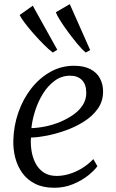

<svg xmlns="http://www.w3.org/2000/svg" viewBox="-20 -878 550 908"><path d="M440.5 -92Q426.5 -72 396.8 -48.2Q367 -24.5 325.8 -7.2Q284.5 10 236.5 10Q183.5 10 146 -9Q108.5 -28 85.5 -60Q62.5 -92 52.2 -131.8Q42 -171.5 43 -212.5Q44.5 -282.5 66.8 -346.2Q89 -410 127.8 -459.5Q166.5 -509 218 -538Q269.5 -567 330 -567Q376.5 -567 407 -551.2Q437.5 -535.5 452.5 -507.8Q467.5 -480 467.5 -445.5Q467.5 -399 442.5 -363.8Q417.5 -328.5 377 -303Q336.5 -277.5 290 -261Q243.5 -244.5 200 -236.2Q156.5 -228 126.5 -227.5Q124 -198.5 128.8 -166.8Q133.5 -135 147.2 -107.5Q161 -80 185.8 -63Q210.5 -46 248 -46Q275.5 -46 305.2 -54.5Q335 -63 364.8 -80.5Q394.5 -98 421.5 -125.5ZM311.5 -520Q271 -520 238.8 -496.2Q206.5 -472.5 183.2 -435Q160 -397.5 146.2 -354.2Q132.5 -311 128.5 -272Q161 -273 196.8 -280.5Q232.5 -288 266.2 -302.2Q300 -316.5 327.8 -336.2Q355.5 -356 371.8 -381.8Q388 -407.5 388 -438.5Q388 -479 367.5 -499.5Q347 -520 311.5 -520ZM229.5 -629.5Q211.5 -643 187 -667.5Q162.5 -692 138.2 -719.5Q114 -747 96.2 -770.8Q78.5 -794.5 73 -807L135 -851L251 -642.5ZM385 -629.5Q367.5 -644.5 345.5 -671Q323.5 -697.5 301.8 -727Q280 -756.5 264.2 -781.8Q248.5 -807 244 -820L310 -858.5L406.5 -641Z"/></svg>

Font: Merriweather 20pt Light
Style: Italic
Weight: 300
Italic angle: -7.8°
Version: Version 2.101